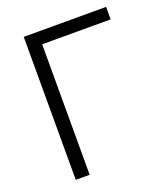

<svg xmlns="http://www.w3.org/2000/svg" viewBox="-131 -803 782 896"><g transform="rotate(-20 259.5 -355.0)"><path d="M500 -648H160V0H91V-710H500Z"/></g></svg>

Font: PTCRaleway
Style: Regular
Weight: 400
Designer: Matt McInerney, Pablo Impallari, Rodrigo Fuenzalida
Foundry: Matt McInerney, Pablo Impallari, Rodrigo Fuenzalida
Version: Version 3.000g; ttfautohint (v1.5) -l 8 -r 28 -G 28 -x 14 -D